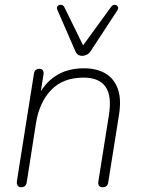

<svg xmlns="http://www.w3.org/2000/svg" viewBox="-20 -778 593 804"><path d="M68 6Q58 6 53.5 -1.5Q49 -9 51 -21L122 -469Q125 -490 146 -490Q155 -490 159.5 -483.5Q164 -477 162 -465L146 -364H135Q160 -424 210 -458Q260 -492 331 -492Q385 -492 421.5 -470.5Q458 -449 473.5 -405.5Q489 -362 478 -295L433 -13Q430 6 409 6Q399 6 394.5 -0.5Q390 -7 392 -19L436 -296Q449 -376 422 -414.5Q395 -453 330 -453Q244 -453 194.5 -401.5Q145 -350 131 -264L92 -15Q89 6 68 6ZM324 -544Q315 -544 307.5 -548.5Q300 -553 295 -565L221 -735Q217 -744 219.5 -749.5Q222 -755 228 -757Q234 -759 240 -757Q246 -755 250 -747L328 -588L445 -749Q450 -756 456.5 -757.5Q463 -759 468 -756Q473 -753 474.5 -747.5Q476 -742 471 -734L361 -566Q354 -554 343.5 -549Q333 -544 324 -544Z"/></svg>

Font: Nunito Variable Extra Light
Style: Italic
Weight: 200
Italic angle: -9°
Designer: Vernon Adams
Foundry: Vernon Adams
Version: Version 3.602